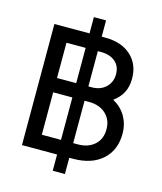

<svg xmlns="http://www.w3.org/2000/svg" viewBox="-135 -943 962 1141"><g transform="rotate(15 346.0 -372.5)"><path d="M83 0H299V100H374V0H397Q511 0 577 -59Q643 -118 643 -221Q643 -277 616.5 -324Q590 -371 537 -401Q613 -454 613 -550Q613 -639 554.5 -692Q496 -745 396 -745H374V-845H299V-745H83ZM181 -439V-656H299V-439ZM394 -656Q448 -656 481 -628.5Q514 -601 514 -551Q514 -502 481 -470.5Q448 -439 394 -439H374V-656ZM181 -90V-351H299V-90ZM401 -351Q466 -351 505 -315Q544 -279 544 -220Q544 -160 505 -125Q466 -90 401 -90H374V-351Z"/></g></svg>

Font: Plus Jakarta Sans Medium
Style: Regular
Weight: 500
Designer: Gumpita Rahayu
Foundry: Tokotype
Version: Version 2.004; ttfautohint (v1.8.3)